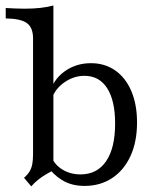

<svg xmlns="http://www.w3.org/2000/svg" viewBox="-26 -652 570 685"><path d="M275.8 11.3Q228.2 11.3 194.4 -10.1Q160.5 -31.5 146.8 -57.3L158.9 -90.3Q169.4 -63.7 197.2 -46.8Q225 -29.8 261.3 -29.8Q320.2 -29.8 352.4 -76.6Q384.7 -123.4 384.7 -211.3Q384.7 -292.7 356.5 -337.1Q328.2 -381.5 275 -381.5Q236.3 -381.5 202.4 -357.3Q168.5 -333.1 158.1 -296.8L151.6 -317.7Q162.1 -366.1 203.2 -396.4Q244.4 -426.6 298.4 -426.6Q348.4 -426.6 385.5 -400.4Q422.6 -374.2 442.7 -326.6Q462.9 -279 462.9 -215.3Q462.9 -146 439.5 -95.2Q416.1 -44.4 373.8 -16.5Q331.5 11.3 275.8 11.3ZM85.5 12.9 59.7 -17.7Q72.6 -29 79.4 -40.3Q86.3 -51.6 89.1 -66.1Q91.9 -80.6 91.9 -102.4V-515.3Q91.9 -553.2 70.2 -569.4Q48.4 -585.5 -5.6 -586.3V-623.4Q8.9 -622.6 27 -621.8Q45.2 -621 62.1 -621Q92.7 -621 117.7 -623.8Q142.7 -626.6 164.5 -632.3V-44.4Q150 -37.1 135.9 -28.6Q121.8 -20.2 109.3 -10.1Q96.8 0 85.5 12.9Z"/></svg>

Font: Playfair 9pt Light
Style: Regular
Weight: 300
Designer: Claus Eggers Sørensen
Foundry: Claus Eggers Sørensen
Version: Version 2.001;gftools[0.9.30]